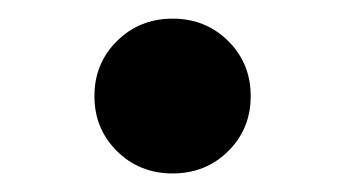

<svg xmlns="http://www.w3.org/2000/svg" viewBox="-20 -449 374 208"><path d="M167 -261.1Q131.2 -261.1 106.8 -285.2Q82.3 -309.4 82.3 -344.9Q82.3 -380.4 106.8 -404.6Q131.2 -428.8 167 -428.8Q202.8 -428.8 227.2 -404.6Q251.6 -380.4 251.6 -344.9Q251.6 -309.4 227.2 -285.2Q202.8 -261.1 167 -261.1Z"/></svg>

Font: Inter Variable LoSnoCo
Style: Regular
Weight: 400
Designer: Rasmus Andersson
Foundry: rsms
Version: Version 4.000;git-a52131595; featfreeze: case,dlig,ss01,ss02